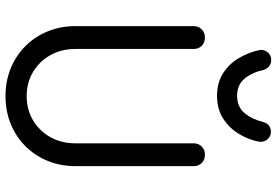

<svg xmlns="http://www.w3.org/2000/svg" viewBox="-174 -817 1006 698"><g transform="rotate(90 329.0 -468.0)"><path d="M329 15Q275 15 228.5 -4Q182 -23 147.5 -57.5Q113 -92 94 -138.5Q75 -185 75 -239V-669Q75 -687 87 -698.5Q99 -710 116 -710Q135 -710 146.5 -698.5Q158 -687 158 -669V-239Q158 -189 180 -149Q202 -109 241 -85.5Q280 -62 329 -62Q379 -62 418 -85.5Q457 -109 479 -149Q501 -189 501 -239V-669Q501 -687 513 -698.5Q525 -710 542 -710Q561 -710 572.5 -698.5Q584 -687 584 -669V-239Q584 -185 565 -138.5Q546 -92 511.5 -57.5Q477 -23 430.5 -4Q384 15 329 15ZM328 -754Q280 -754 245.5 -776.5Q211 -799 190.5 -834.5Q170 -870 162 -908Q159 -925 170 -938Q181 -951 198 -951Q211 -951 220.5 -943.5Q230 -936 234 -924Q243 -882 265.5 -854.5Q288 -827 328 -827Q369 -827 391.5 -854.5Q414 -882 424 -923Q427 -935 436.5 -942.5Q446 -950 459 -950Q476 -950 487 -936.5Q498 -923 495 -906Q488 -869 467 -834Q446 -799 411.5 -776.5Q377 -754 328 -754Z"/></g></svg>

Font: National Park
Style: Regular
Weight: 400
Designer: Andrea Herstowski, Ben Hoepner
Version: Version 1.009